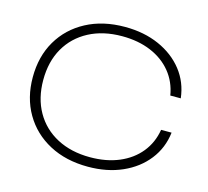

<svg xmlns="http://www.w3.org/2000/svg" viewBox="-109 -889 1111 1027"><g transform="rotate(15 446.0 -375.0)"><path d="M847 -280Q837 -194 785.5 -128Q734 -62 650.5 -25Q567 12 461 12Q339 12 247 -37Q155 -86 104 -173.5Q53 -261 53 -375Q53 -490 104 -577Q155 -664 247 -713Q339 -762 461 -762Q567 -762 650.5 -725Q734 -688 785.5 -622.5Q837 -557 847 -470H789Q777 -543 733 -597Q689 -651 619 -680.5Q549 -710 459 -710Q354 -710 275.5 -668.5Q197 -627 154 -552Q111 -477 111 -375Q111 -274 154 -198.5Q197 -123 275.5 -81.5Q354 -40 459 -40Q549 -40 619 -69.5Q689 -99 733 -153Q777 -207 789 -280Z"/></g></svg>

Font: Bounded
Style: Regular
Weight: 200
Designer: Vlad Churkin
Version: Version 1.0